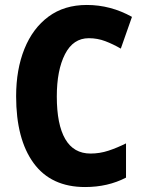

<svg xmlns="http://www.w3.org/2000/svg" viewBox="-20 -744 579 774"><path d="M338 -590Q275 -590 242 -525.5Q209 -461 209 -355Q209 -242 243 -183.5Q277 -125 345 -125Q382 -125 417 -136.5Q452 -148 488 -166V-28Q415 10 323 10Q186 10 115.5 -86.5Q45 -183 45 -356Q45 -464 78.5 -547Q112 -630 175.5 -677Q239 -724 330 -724Q426 -724 512 -676L467 -548Q436 -566 404.5 -578Q373 -590 338 -590Z"/></svg>

Font: Noto Sans Arabic UI Cn XBd
Style: Regular
Weight: 800
Width: 3
Designer: Monotype Design Team, Nadine Chahine and Nizar Qandah
Foundry: Monotype Imaging Inc.
Version: Version 2.010; ttfautohint (v1.8.4.7-5d5b)